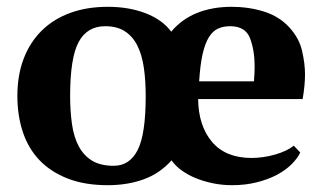

<svg xmlns="http://www.w3.org/2000/svg" viewBox="-20 -532 953 564"><path d="M656 -455Q636 -455 620.5 -448Q605 -441 593.5 -422.5Q582 -404 575 -372.5Q568 -341 565 -293H726Q728 -317 728 -337Q728 -384 714.5 -419.5Q701 -455 656 -455ZM484 -61Q449 -22 401.5 -5Q354 12 297 12Q229 12 179 -7.5Q129 -27 96 -61.5Q63 -96 47 -144.5Q31 -193 31 -250Q31 -311 49.5 -359.5Q68 -408 102.5 -442Q137 -476 186 -494Q235 -512 297 -512Q359 -512 408 -493Q457 -474 483 -439Q514 -476 559 -494Q604 -512 660 -512Q711 -512 755.5 -498Q800 -484 829.5 -452Q859 -420 867.5 -382Q876 -344 876 -314Q876 -281 869 -241H562Q563 -162 603 -115Q643 -68 719 -68Q753 -68 788 -78Q823 -88 843 -104L862 -84Q854 -67 836.5 -49.5Q819 -32 793.5 -18.5Q768 -5 734.5 3.5Q701 12 662 12Q633 12 606 6.5Q579 1 555.5 -8.5Q532 -18 513.5 -31.5Q495 -45 484 -61ZM186 -250Q186 -205 191.5 -167Q197 -129 211.5 -102Q226 -75 250.5 -60Q275 -45 314 -45Q361 -45 384.5 -91.5Q408 -138 408 -250Q408 -296 402.5 -333.5Q397 -371 383.5 -398Q370 -425 347 -440Q324 -455 289 -455Q236 -455 211 -408.5Q186 -362 186 -250Z"/></svg>

Font: PTSerif
Style: Bold
Weight: 700
Designer: A.Korolkova, O.Umpeleva, V.Yefimov
Foundry: ParaType Ltd
Version: Version 1.000W OFL; ttfautohint (v1.2) -l 8 -r 50 -G 200 -x 